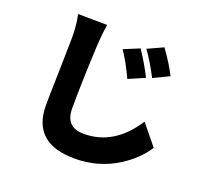

<svg xmlns="http://www.w3.org/2000/svg" viewBox="-141 -955 1283 1195"><g transform="rotate(20 500.0 -357.5)"><path d="M619 -716Q676 -630 713 -555L606 -509Q558 -612 515 -673ZM756 -773Q818 -687 853 -617L749 -567Q702 -659 653 -726ZM373 -782Q361 -704 358 -632Q346 -382 346 -220Q346 -95 468 -95Q668 -95 798 -296L907 -162Q848 -72 750 -11Q623 69 467 69Q186 69 186 -182Q186 -251 191 -426Q195 -601 195 -632Q195 -717 180 -784Z"/></g></svg>

Font: Source Han Sans CN Heavy
Style: Bold
Weight: 900
Designer: Ryoko NISHIZUKA (kana & ideographs); Paul D. Hunt (Latin, Greek & Cyrillic); Wenlong ZHANG (bopomofo); Sandoll Communica
Foundry: Adobe Systems Incorporated
Version: Version 1.000;PS 1;hotconv 1.0.78;makeotf.lib2.5.61930